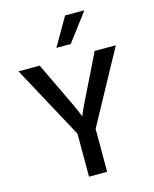

<svg xmlns="http://www.w3.org/2000/svg" viewBox="-148 -1115 995 1239"><g transform="rotate(-15 349.5 -495.5)"><path d="M25.4 -747.1H167L221.7 -632.8Q328.1 -413.1 341.8 -375L347.7 -359.4Q359.4 -395.5 478.5 -632.8L534.2 -747.1H675.8L410.2 -259.8V27.3H289.1V-259.8ZM300.8 -830.1 409.2 -1017.6H538.1L396.5 -830.1Z"/></g></svg>

Font: GenEi M Gothic v2 Medium
Style: Regular
Weight: 500
Version: Version 2.0